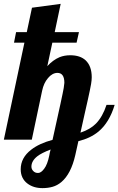

<svg xmlns="http://www.w3.org/2000/svg" viewBox="-58 -720 611 990"><path d="M82.5 225.6Q66.4 213.4 57.6 195.1Q48.8 176.8 48.8 152.8Q48.8 93.3 103 51.8Q143.6 20 212.9 1Q245.6 -145 253.9 -185.1L264.6 -235.8L270.5 -266.1Q273.9 -287.1 273.9 -293Q273.9 -344.2 237.8 -344.2Q225.1 -344.2 212.4 -337.2Q199.7 -330.1 189.5 -317.4Q167.5 -292 159.2 -252L106 0H-38.1L67.9 -500H14.2L24.9 -554.2H80.1L106.9 -680.2L254.9 -700.2L224.1 -554.2H349.1L336.9 -500H211.9L186 -378.9Q214.8 -410.6 249.5 -425.3Q274.4 -435.1 304.2 -435.1Q355.5 -435.1 383.8 -408.7Q415 -378.9 415 -321.8Q415 -306.6 411.6 -286.6Q406.7 -258.3 395 -206.1L378.9 -134.8L356.9 -36.1Q407.2 -52.7 437 -83Q471.2 -118.2 491.2 -179.2H533.2Q505.9 -88.4 449.7 -41.5Q407.2 -6.8 346.2 7.8L330.1 80.1Q308.1 176.8 258.3 218.8Q237.3 236.3 213.1 243.2Q189 250 161.1 250Q113.8 250 82.5 225.6ZM169.9 149.9Q186.5 128.4 195.8 83L199.2 65.4Q200.2 59.1 203.1 50.8Q156.2 68.8 134.3 85.9Q104 109.9 104 139.2Q104 151.9 112.8 161.1Q122.1 171.9 138.2 171.9Q153.8 171.9 169.9 149.9Z"/></svg>

Font: Pattaya
Style: Regular
Weight: 400
Designer: Pablo Impallari / Thai characters Designed by Thanarat Vachiruckul and Suppakit Chalermlarp
Foundry: Pablo Impallari
Version: Version 2.000